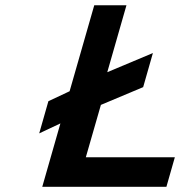

<svg xmlns="http://www.w3.org/2000/svg" viewBox="-20 -714 688 734"><path d="M340.3 -693.8H463.4L390.1 -438L564.5 -511.2L527.3 -380.9L365.7 -313L308.1 -112.8H648.4L616.2 0H141.6L210.9 -242.2L129.9 -204.1L165 -327.1L246.1 -365.2Z"/></svg>

Font: Cantarell
Style: Bold Italic
Weight: 700
Italic angle: -16°
Designer: Dave Crossland
Version: Version 1.004